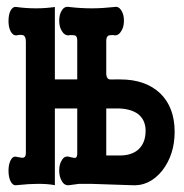

<svg xmlns="http://www.w3.org/2000/svg" viewBox="-20 -543 540 562"><path d="M245.1 -4.9 362.3 -1Q417 3.9 455.1 -43.9Q491.2 -90.8 491.2 -157.2Q491.2 -228.5 449.2 -269.5Q406.2 -310.5 332 -310.5H316.4Q301.8 -309.6 297.9 -311.5Q292 -314.5 291 -326.2V-423.8Q291 -434.6 296.9 -438.5Q299.8 -440.4 311.5 -440.4L314.5 -439.5Q327.1 -438.5 335 -452.1Q342.8 -463.9 342.8 -482.4Q342.8 -501 335 -512.7Q327.1 -525.4 314.5 -522.5Q279.3 -518.6 248 -518.6Q216.8 -518.6 182.6 -522.5Q168.9 -525.4 161.1 -512.7Q153.3 -501 153.3 -482.4Q153.3 -463.9 161.1 -452.1Q168.9 -438.5 182.6 -439.5L184.6 -440.4Q198.2 -440.4 201.2 -438.5Q206.1 -435.5 206.1 -423.8V-310.5H140.6V-522.5Q112.3 -518.6 85.9 -518.6Q55.7 -518.6 28.3 -522.5Q17.6 -524.4 10.7 -511.7Q4.9 -500 4.9 -481.4Q4.9 -463.9 10.7 -452.1Q17.6 -438.5 28.3 -439.5Q43 -442.4 48.8 -439.5Q55.7 -435.5 55.7 -420.9V-95.7Q55.7 -84 49.8 -82Q46.9 -80.1 33.2 -83L28.3 -84Q17.6 -86.9 10.7 -73.2Q4.9 -61.5 4.9 -43Q4.9 -25.4 10.7 -12.7Q17.6 1 28.3 -1Q66.4 -4.9 91.8 -4.9Q120.1 -4.9 140.6 -1V-225.6H206.1V-91.8Q205.1 -82 201.2 -81.1Q198.2 -80.1 186.5 -83L182.6 -84Q168.9 -87.9 161.1 -74.2Q153.3 -62.5 153.3 -43.9Q153.3 -25.4 161.1 -12.7Q168.9 1 182.6 -1Q202.1 -3.9 211.9 -4.9Q223.6 -4.9 245.1 -4.9ZM291 -87.9V-225.6H322.3Q359.4 -225.6 381.8 -210.9Q406.2 -193.4 406.2 -160.2Q406.2 -123 382.8 -103.5Q363.3 -87.9 331.1 -87.9Z"/></svg>

Font: GungsuhChe
Style: Regular
Weight: 400
Monospace: yes
Version: Version 2.21